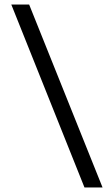

<svg xmlns="http://www.w3.org/2000/svg" viewBox="-20 -749 478 850"><path d="M354 81 30 -729H109L434 81Z"/></svg>

Font: Hubot Sans
Style: Regular
Weight: 400
Designer: Deni Anggara
Foundry: GitHub, Inc., Subsidiary of Microsoft Corporation
Version: Version 2.000